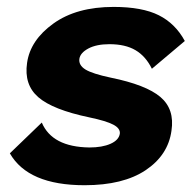

<svg xmlns="http://www.w3.org/2000/svg" viewBox="-20 -530 570 561"><path d="M227.1 11.2Q62 11.2 8.8 -82L102.1 -171.9Q132.3 -100.6 241.2 -99.1Q278.8 -99.1 303 -109.9Q327.1 -120.6 330.1 -139.2Q332 -154.8 311 -165.8Q290 -176.8 241.2 -187Q133.8 -209.5 91.8 -246.1Q49.8 -282.7 59.1 -346.2Q68.4 -412.6 136 -461.2Q203.6 -509.8 312 -509.8Q395.5 -509.8 444.1 -485.4Q492.7 -460.9 520 -410.2L423.8 -329.1Q405.8 -365.7 376 -383.3Q346.2 -400.9 299.8 -400.9Q261.7 -400.9 238 -388.2Q214.4 -375.5 211.9 -357.9Q209.5 -339.4 229.7 -326.9Q250 -314.5 303.2 -303.2Q406.7 -282.2 448.7 -246.6Q490.7 -210.9 481 -147.9Q471.2 -76.7 405.5 -32.7Q339.8 11.2 227.1 11.2Z"/></svg>

Font: Human Sans Bold
Style: Italic
Weight: 700
Italic angle: -8°
Designer: Tim Radville
Foundry: Continuum
Version: Version 1.000;FEAKit 1.0